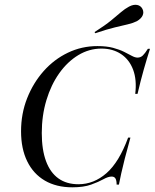

<svg xmlns="http://www.w3.org/2000/svg" viewBox="-20 -776 650 807"><path d="M283.9 11.3Q216.9 11.3 168.5 -16.9Q120.2 -45.2 94.4 -98Q68.5 -150.8 68.5 -224.2Q68.5 -298.4 94 -362.9Q119.4 -427.4 163.3 -477Q207.3 -526.6 265.3 -554.4Q323.4 -582.3 389.5 -582.3Q428.2 -582.3 455.2 -575Q482.3 -567.7 501.6 -558.1Q521 -548.4 534.3 -541.1Q547.6 -533.9 558.1 -533.9Q571 -533.9 580.2 -542.7Q589.5 -551.6 601.6 -571H610.5Q597.6 -530.6 584.3 -483.9Q571 -437.1 558.1 -381.5H548.4Q555.6 -440.3 539.5 -483.1Q523.4 -525.8 488.7 -548.8Q454 -571.8 406.5 -571.8Q354.8 -571.8 309.3 -544.4Q263.7 -516.9 229 -468.1Q194.4 -419.4 175 -354.8Q155.6 -290.3 155.6 -216.9Q155.6 -146.8 173.4 -98.8Q191.1 -50.8 225.4 -26.2Q259.7 -1.6 309.7 -1.6Q374.2 -1.6 427.4 -48Q480.6 -94.4 518.5 -197.6H528.2Q513.7 -145.2 504.4 -108.9Q495.2 -72.6 489.5 -46.8Q483.9 -21 479.8 0H470.2Q470.2 -17.7 465.3 -25.8Q460.5 -33.9 449.2 -33.9Q434.7 -33.9 414.5 -22.6Q394.4 -11.3 362.9 0Q331.5 11.3 283.9 11.3ZM380.6 -636.3 377.4 -641.1Q421.8 -669.4 446.8 -689.9Q471.8 -710.5 488.7 -725Q505.6 -739.5 522.6 -748.4Q541.1 -758.1 556.5 -755.2Q571.8 -752.4 579 -737.9Q585.5 -724.2 579.4 -710.9Q573.4 -697.6 555.6 -687.1Q539.5 -679 517.3 -673.8Q495.2 -668.5 462.9 -660.9Q430.6 -653.2 380.6 -636.3Z"/></svg>

Font: Playfair 144pt
Style: Italic
Weight: 400
Italic angle: -15.6°
Designer: Claus Eggers Sørensen
Foundry: Claus Eggers Sørensen
Version: Version 2.001;gftools[0.9.30]